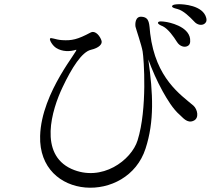

<svg xmlns="http://www.w3.org/2000/svg" viewBox="-20 -861 1040 914"><path d="M732 -753C731 -746 745 -740 755 -736C781 -723 807 -686 822 -662C836 -639 859 -635 871 -641C883 -646 887 -656 885 -676C877 -737 783 -755 768 -757C754 -759 734 -762 732 -753ZM799 -831C799 -824 814 -821 825 -818C853 -811 884 -780 903 -760C920 -740 941 -740 952 -747C958 -751 966 -758 962 -775C947 -837 849 -841 834 -841C821 -841 800 -840 799 -831ZM218 -677C215 -670 229 -645 247 -633C277 -614 313 -615 342 -624C363 -631 177 -425 171 -214C162 94 587 113 673 -154C715 -283 709 -415 686 -578C705 -526 727 -476 754 -427C776 -388 803 -342 837 -313C849 -303 871 -272 901 -286C930 -298 920 -341 901 -358C840 -410 721 -488 695 -701C690 -746 693 -777 657 -781C623 -786 623 -747 625 -734C628 -721 654 -646 659 -616C665 -582 682 -343 635 -193C606 -99 465 8 320 -57C164 -128 226 -337 278 -446C322 -539 370 -614 413 -624C452 -633 469 -652 463 -668C458 -685 436 -719 411 -706C349 -673 322 -667 275 -670C243 -672 221 -685 218 -677Z"/></svg>

Font: Shippori Mincho
Style: Regular
Weight: 400
Designer: Bonji Tadano  Ryoko NISHIZUKA  (kana & ideographs); Frank Grießhammer (Latin, Greek & Cyrillic); Wenlong ZHANG  (bopomof
Foundry: Adobe Systems Incorporated
Version: Version 1.003;PS 1.001;hotconv 16.6.54;makeotf.lib2.5.65590